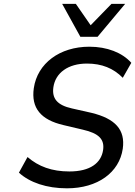

<svg xmlns="http://www.w3.org/2000/svg" viewBox="-20 -972 705 1001"><path d="M329.1 9.8C489.3 9.8 602.1 -72.8 620.1 -196.8C633.8 -295.4 581.5 -353.5 456.5 -383.8L355 -406.7C277.8 -423.8 250 -459 258.3 -517.1C269 -592.3 335.4 -640.6 433.1 -640.6C510.7 -640.6 571.3 -616.2 620.1 -566.4L664.6 -644.5C617.2 -697.8 538.1 -728.5 445.8 -728.5C291.5 -728.5 174.8 -641.6 156.2 -512.2C141.6 -408.7 192.9 -347.2 311 -319.8L412.1 -295.9C495.6 -276.9 525.4 -245.6 517.6 -190.4C507.8 -122.1 450.2 -78.1 341.8 -78.1C250 -78.1 180.7 -104 123.5 -153.3L78.6 -71.8C134.8 -20.5 223.1 9.8 329.1 9.8ZM488.8 -780.3 632.3 -951.7H561L452.6 -840.3L375.5 -951.7H304.2L398.9 -780.3Z"/></svg>

Font: Winston
Style: Italic
Weight: 400
Italic angle: -8.13011°
Designer: Vernon Adams, Kim Jin-seong, David Berlow, Cristiano Sobral
Foundry: The Winston Project Authors
Version: Version 3.004